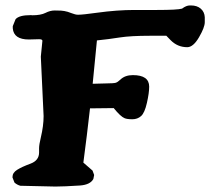

<svg xmlns="http://www.w3.org/2000/svg" viewBox="-20 -685 795 705"><path d="M85.9 -540Q30.3 -540 26.9 -581.1V-588.9L37.1 -614.3Q49.8 -629.4 92.3 -629.4H95.2L97.7 -628.9Q129.9 -628.9 147 -637.7Q164.1 -646.5 180.9 -646.5Q197.8 -646.5 204.1 -646Q210.4 -645.5 216.3 -644.5Q228 -642.6 242.4 -636.7Q256.8 -630.9 266.6 -630.9Q283.7 -630.9 335.9 -638.2Q409.7 -648.4 473.9 -648.4Q538.1 -648.4 556.6 -648.4Q631.3 -648.4 648.4 -653.3Q664.1 -665 676.8 -665H681.2Q703.6 -665 717.3 -653.1Q731 -641.1 731.9 -621.6V-603.5Q731.9 -584.5 710.7 -548.1Q689.5 -511.7 667.5 -511.7Q631.8 -511.7 606.4 -537.6L590.8 -553.7H531.7Q459.5 -553.7 419.4 -547.4Q379.4 -541 335.9 -536.6Q328.6 -457 320.3 -377.4Q341.3 -378.4 369.6 -378.7Q397.9 -378.9 405 -381.1Q412.1 -383.3 421.9 -392.6Q439 -409.2 467.8 -409.2Q527.8 -409.2 527.8 -366.7Q527.8 -344.2 519.5 -307.4Q511.2 -270.5 498 -258.8Q484.9 -247.1 465.8 -247.1Q446.8 -247.1 437.5 -251Q422.9 -256.8 397.5 -288.1L310.5 -287.1Q299.3 -187.5 286.1 -87.9L319.8 -58.6L325.7 -42.5L322.8 -27.8Q311.5 -6.8 274.4 -3.9Q214.4 0 183.6 0L54.7 -2.9Q42.5 -6.3 33.2 -14.6L25.9 -33.2V-35.2Q25.9 -50.8 43 -61.5Q60.1 -72.3 91.8 -84Q123.5 -95.7 123.5 -125V-140.6Q123.5 -153.8 129.9 -180.2Q140.1 -223.1 140.1 -258.8L129.9 -477.1L135.7 -535.2Q135.7 -541 123.5 -541Z"/></svg>

Font: Drukaatie burti
Style: Heavy
Weight: 800
Version: Version 0.14